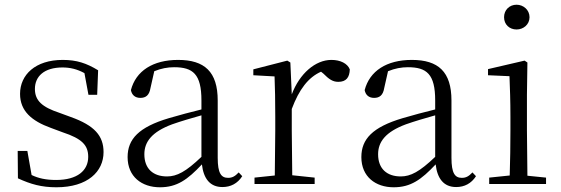

<svg xmlns="http://www.w3.org/2000/svg" viewBox="-20 -780 2378 814"><path d="M219 14C352 14 419 -53 419 -135C419 -204 381 -248 280 -284L231 -302C159 -326 128 -353 128 -403C128 -456 167 -494 245 -494C277 -494 307 -487 338 -470L355 -378H392L396 -482C347 -512 305 -526 246 -526C130 -526 65 -463 65 -382C65 -309 115 -267 195 -238L246 -219C328 -192 354 -164 354 -115C354 -57 308 -17 218 -17C175 -17 143 -24 114 -38L96 -140H55L56 -24C110 1 156 14 219 14Z M923 13C958 13 987 -2 1007 -33L992 -49C976 -32 964 -26 947 -26C918 -26 903 -45 903 -111V-354C903 -476 847 -526 735 -526C628 -526 556 -479 535 -398C539 -377 553 -365 575 -365C598 -365 613 -376 618 -407L634 -478C663 -490 691 -495 718 -495C798 -495 834 -466 834 -354V-316C789 -305 740 -292 696 -279C568 -241 521 -190 521 -114C521 -31 581 14 658 14C730 14 775 -18 836 -83C843 -23 870 13 923 13ZM834 -115C768 -52 730 -32 688 -32C630 -32 592 -64 592 -126C592 -179 624 -221 710 -253C747 -266 791 -279 834 -291Z M1217 -318C1248 -401 1287 -452 1341 -476L1351 -468C1374 -445 1390 -433 1414 -433C1448 -433 1462 -452 1463 -486C1453 -511 1423 -526 1385 -526C1317 -526 1250 -468 1217 -380L1211 -515L1198 -523L1054 -486V-461L1144 -456C1146 -406 1147 -354 1147 -285V-227L1145 -36L1059 -27V0H1314V-27L1219 -37L1217 -227Z M1914 13C1949 13 1978 -2 1998 -33L1983 -49C1967 -32 1955 -26 1938 -26C1909 -26 1894 -45 1894 -111V-354C1894 -476 1838 -526 1726 -526C1619 -526 1547 -479 1526 -398C1530 -377 1544 -365 1566 -365C1589 -365 1604 -376 1609 -407L1625 -478C1654 -490 1682 -495 1709 -495C1789 -495 1825 -466 1825 -354V-316C1780 -305 1731 -292 1687 -279C1559 -241 1512 -190 1512 -114C1512 -31 1572 14 1649 14C1721 14 1766 -18 1827 -83C1834 -23 1861 13 1914 13ZM1825 -115C1759 -52 1721 -32 1679 -32C1621 -32 1583 -64 1583 -126C1583 -179 1615 -221 1701 -253C1738 -266 1782 -279 1825 -291Z M2170 -655C2199 -655 2225 -676 2225 -707C2225 -738 2199 -760 2170 -760C2140 -760 2117 -738 2117 -707C2117 -676 2140 -655 2170 -655ZM2140 0H2295V-27L2216 -35L2214 -227V-378L2216 -515L2204 -523L2049 -487V-461L2140 -457C2142 -407 2144 -352 2144 -285V-227C2144 -173 2143 -91 2141 -36L2054 -27V0Z"/></svg>

Font: Noto Serif CJK TC Light
Style: Regular
Weight: 300
Designer: Ryoko NISHIZUKA 西塚涼子 (kana & ideographs); Frank Grießhammer (Latin, Greek & Cyrillic); Wenlong ZHANG 张文龙 (bopomofo); San
Foundry: Adobe
Version: Version 2.001;hotconv 1.1.0;makeotfexe 2.6.0